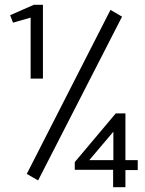

<svg xmlns="http://www.w3.org/2000/svg" viewBox="-20 -706 603 796"><path d="M107 -380V-633L34 -612L22 -643L120 -686H158V-380ZM138 42 91 15 438 -665 486 -637ZM449 70V-2H290V-34L460 -236H500V-42H551V-1H500V70ZM350 -42H450V-160Z"/></svg>

Font: Inconsolata SemiExpanded Thin
Style: Regular
Weight: 100
Width: 6
Monospace: yes
Designer: Raph Levien, Cyreal, Brenton Simpson
Foundry: Raph Levien, Cyreal, Google
Version: Version 3.100; ttfautohint (v1.8.4.7-5d5b)